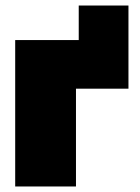

<svg xmlns="http://www.w3.org/2000/svg" viewBox="-20 -675 505 695"><path d="M35 0V-530H265V-655H445V-354H255V0Z"/></svg>

Font: Golos Text Black
Style: Regular
Weight: 900
Designer: A.Korolkova, Vitaly Kuzmin
Foundry: ParaType Ltd
Version: Version 2.004